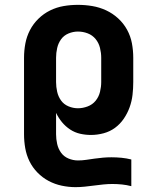

<svg xmlns="http://www.w3.org/2000/svg" viewBox="-20 -548 640 791"><path d="M291 223Q263 223 234.5 217Q206 211 180.5 197.5Q155 184 134.5 163Q114 142 101.5 116.5Q89 91 84 62.5Q79 34 79 5V-310Q79 -340 84.5 -369Q90 -398 103.5 -424Q117 -450 138.5 -471Q160 -492 186.5 -505Q213 -518 242 -523Q271 -528 301 -528Q331 -528 360.5 -523Q390 -518 417 -505.5Q444 -493 466.5 -472.5Q489 -452 503.5 -425.5Q518 -399 523.5 -369.5Q529 -340 529 -310V-210Q529 -184 526 -157.5Q523 -131 514 -106Q505 -81 490 -59Q475 -37 454 -21.5Q433 -6 407 1Q381 8 355 8Q332 8 310 3Q288 -2 269 -14.5Q250 -27 235.5 -44.5Q221 -62 211 -83V5Q211 25 215.5 45Q220 65 231.5 81Q243 97 262 105Q281 113 301 113Q318 113 335 110.5Q352 108 369.5 105.5Q387 103 404.5 101.5Q422 100 439 100Q460 100 480.5 102Q501 104 521 109V219Q502 214 482.5 212Q463 210 443 210Q424 210 405 212Q386 214 367 216.5Q348 219 329 221Q310 223 291 223ZM301 -102Q321 -102 341 -109.5Q361 -117 374 -133Q387 -149 392 -169.5Q397 -190 397 -210V-310Q397 -330 392 -350.5Q387 -371 374 -387Q361 -403 341.5 -410.5Q322 -418 301 -418Q281 -418 262 -410Q243 -402 231.5 -386Q220 -370 215.5 -350Q211 -330 211 -310V-210Q211 -190 215.5 -170Q220 -150 231.5 -134Q243 -118 262 -110Q281 -102 301 -102Z"/></svg>

Font: Iosevka Aile Extrabold
Style: Regular
Weight: 800
Designer: Belleve Invis
Foundry: Belleve Invis
Version: Version 27.3.5; ttfautohint (v1.8.4)